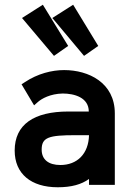

<svg xmlns="http://www.w3.org/2000/svg" viewBox="-20 -781 557 811"><path d="M73 -705 208 -545 268 -587 161 -761ZM201 -705 335 -545 395 -587 289 -761ZM356 -210C354 -131 306 -84 235 -84C185 -84 156 -107 156 -149C156 -201 186 -210 299 -210ZM465 -302C465 -432 354 -485 251 -485C199 -485 139 -470 85 -434L71 -425L124 -336L141 -351C156 -364 192 -385 245 -386C294 -386 355 -369 355 -310H269C123 -310 42 -255 42 -145C42 -47 111 10 224 10C282 10 324 -2 356 -25V0H465Z"/></svg>

Font: Mint Spirit
Style: Bold
Weight: 700
Designer: HARENDAL Hirwen
Foundry: Arkandis Digital Foundry.
Version: Version 1.004;FFEdit